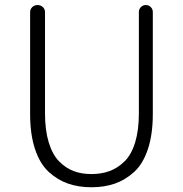

<svg xmlns="http://www.w3.org/2000/svg" viewBox="-20 -749 744 781"><path d="M102.5 -285.2V-699.2Q102.5 -711.9 111.3 -720.2Q120.1 -728.5 132.8 -728.5Q145.5 -728.5 154.3 -720.2Q163.1 -711.9 163.1 -699.2V-288.1Q163.1 -219.7 178.2 -169.9Q193.4 -120.1 220.2 -92.8Q247.1 -65.4 279.3 -53.2Q311.5 -41 351.6 -41Q392.6 -41 425.8 -53.2Q459 -65.4 486.8 -92.8Q514.6 -120.1 529.8 -169.9Q544.9 -219.7 544.9 -288.1V-700.2Q544.9 -711.9 553.2 -720.2Q561.5 -728.5 573.2 -728.5Q585 -728.5 593.3 -720.2Q601.6 -711.9 601.6 -700.2V-285.2Q601.6 -202.1 581.5 -142.1Q561.5 -82 525.4 -49.3Q489.3 -16.6 446.8 -2Q404.3 12.7 352.1 12.7Q299.8 12.7 257.3 -2Q214.8 -16.6 178.7 -49.3Q142.6 -82 122.6 -142.1Q102.5 -202.1 102.5 -285.2Z"/></svg>

Font: Gen Jyuu Gothic Light
Style: Regular
Weight: 200
Designer: [Source Han Sans]
Ryoko NISHIZUKA  (kana & ideographs); Paul D. Hunt (Latin, Greek & Cyrillic); Wenlong ZHANG  (bopomofo
Version: Version 1.002.20150607